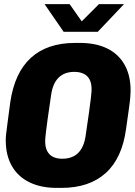

<svg xmlns="http://www.w3.org/2000/svg" viewBox="-20 -905 656 935"><path d="M256 10Q179 10 123 -17.5Q67 -45 37.5 -97Q8 -149 8 -222Q8 -235 10 -254Q12 -273 17 -309Q22 -345 30 -407Q51 -551 130.5 -623.5Q210 -696 346 -696H369Q447 -696 502 -669Q557 -642 586.5 -590Q616 -538 616 -464Q616 -452 614.5 -432.5Q613 -413 608 -377Q603 -341 594 -278Q575 -135 495 -62.5Q415 10 279 10ZM283 -132Q332 -132 360.5 -160Q389 -188 397 -244Q408 -318 414 -361.5Q420 -405 422.5 -427Q425 -449 425.5 -457.5Q426 -466 426 -470Q426 -500 416 -518.5Q406 -537 387 -546Q368 -555 342 -555Q294 -555 265.5 -527Q237 -499 229 -443Q218 -369 212 -325.5Q206 -282 203.5 -260Q201 -238 200.5 -229.5Q200 -221 200 -217Q200 -188 210 -169Q220 -150 238.5 -141Q257 -132 283 -132ZM290 -750 197 -885H319L378 -801L462 -885H584L456 -750Z"/></svg>

Font: Chivo Mono Medium ExtraBold
Style: Italic
Weight: 800
Italic angle: -8.05°
Monospace: yes
Version: Version 1.008